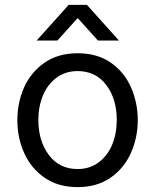

<svg xmlns="http://www.w3.org/2000/svg" viewBox="-20 -759 635 786"><path d="M79 -402Q107 -464 162.5 -502.5Q218 -541 298 -541Q378 -541 433.5 -502.5Q489 -464 516.5 -401Q544 -338 544 -267Q544 -196 516 -133Q488 -70 432.5 -31.5Q377 7 298 7Q218 7 162.5 -31.5Q107 -70 79 -132.5Q51 -195 51 -267Q51 -339 79 -402ZM137 -268Q137 -182 180 -124.5Q223 -67 298 -67Q347 -67 383.5 -94Q420 -121 439 -166.5Q458 -212 458 -268Q458 -354 415 -411Q372 -468 298 -468Q248 -468 211.5 -441Q175 -414 156 -368.5Q137 -323 137 -268ZM261 -739H336L467 -593H381L300 -683H296L215 -593H130Z"/></svg>

Font: Lopes Sans
Style: Regular
Weight: 400
Designer: Gabriel Lam, Diego Maldonado
Foundry: TypeRant, Foresti Design
Version: Version 4.000